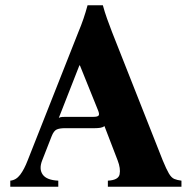

<svg xmlns="http://www.w3.org/2000/svg" viewBox="-20 -708 723 728"><path d="M597 -100Q611 -66 620.5 -50Q630 -34 641 -29.5Q652 -25 668 -23V0H389V-23Q429 -25 433.5 -47Q438 -69 426 -100L376 -230Q370 -225 360.5 -223.5Q351 -222 340 -222H227Q206 -222 195 -217Q184 -212 176 -192L140 -100Q127 -67 142 -46Q157 -25 201 -23V0H19V-23Q41 -25 56.5 -45.5Q72 -66 85 -100L277 -586Q288 -612 296.5 -637Q305 -662 312 -688H370Q377 -662 386 -637Q395 -612 405 -586ZM335 -265Q349 -265 353.5 -269.5Q358 -274 352 -289L283 -460H281L203 -261Q208 -264 215 -264.5Q222 -265 231 -265Z"/></svg>

Font: Bona Nova SC
Style: Bold
Weight: 700
Designer: Mateusz Machalski
Foundry: Capitalics
Version: Version 4.001; ttfautohint (v1.8.4.7-5d5b)